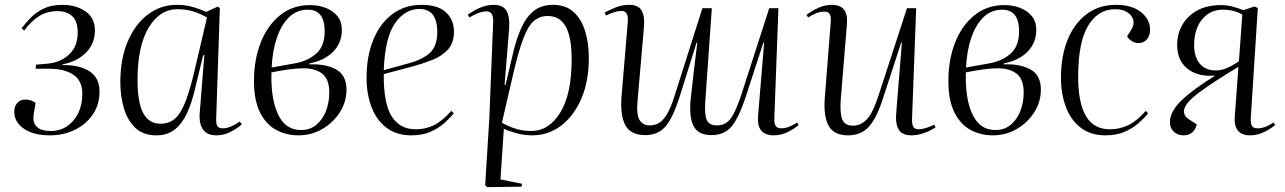

<svg xmlns="http://www.w3.org/2000/svg" viewBox="-20 -545 5307 793"><path d="M186 14Q118 14 78.5 -13.5Q39 -41 39 -83Q39 -107 52 -120.5Q65 -134 85 -134Q107 -134 127 -120L120 -78Q106 -4 191 -4Q227 -4 256.5 -23.5Q286 -43 303 -77.5Q320 -112 320 -157Q320 -212 283 -236.5Q246 -261 183 -261H127L129 -278L176 -282Q230 -287 265.5 -320Q301 -353 301 -411Q301 -456 279 -477.5Q257 -499 218 -499Q174 -499 141.5 -478.5Q109 -458 80 -419L69 -428Q85 -449 106.5 -471.5Q128 -494 160 -509.5Q192 -525 238 -525Q294 -525 333 -498Q372 -471 372 -420Q372 -365 335.5 -328Q299 -291 238 -279V-276Q305 -278 348 -251.5Q391 -225 391 -167Q391 -113 363.5 -72.5Q336 -32 289.5 -9Q243 14 186 14Z M873 -59Q872 -33 878 -24Q884 -15 900 -15Q917 -15 935.5 -23Q954 -31 970 -43L979 -32Q961 -15 932.5 -0.5Q904 14 875 14Q834 14 817.5 -11.5Q801 -37 805 -80L824 -317H819L785 -176Q773 -124 754 -81Q735 -38 704 -12Q673 14 626 14Q572 14 539.5 -16.5Q507 -47 492 -97Q477 -147 477 -206Q477 -301 507 -372.5Q537 -444 590 -484.5Q643 -525 710 -525Q747 -525 778.5 -515.5Q810 -506 832 -496L880 -518L888 -511ZM643 -34Q680 -34 704.5 -56.5Q729 -79 749 -133Q769 -187 790 -281L835 -473Q802 -491 774 -499Q746 -507 713 -507Q640 -507 594 -431Q548 -355 548 -214Q548 -122 571.5 -78Q595 -34 643 -34Z M1213 14Q1161 14 1119.5 -9Q1078 -32 1053.5 -81.5Q1029 -131 1029 -211Q1029 -298 1056.5 -368.5Q1084 -439 1136 -481.5Q1188 -524 1261 -524Q1295 -524 1325 -512.5Q1355 -501 1373.5 -478.5Q1392 -456 1392 -422Q1392 -368 1356 -331.5Q1320 -295 1258 -283V-279Q1324 -282 1367.5 -258.5Q1411 -235 1411 -175Q1411 -124 1383.5 -81Q1356 -38 1311 -12Q1266 14 1213 14ZM1102 -266 1196 -283Q1250 -292 1285.5 -323Q1321 -354 1321 -416Q1321 -505 1251 -505Q1206 -505 1174 -474Q1142 -443 1123.5 -389Q1105 -335 1102 -266ZM1224 -8Q1261 -8 1287 -30Q1313 -52 1326.5 -87Q1340 -122 1340 -163Q1340 -218 1311 -240.5Q1282 -263 1233 -263Q1206 -263 1171 -258Q1136 -253 1101 -246Q1100 -207 1103 -175Q1111 -95 1140.5 -51.5Q1170 -8 1224 -8Z M1721 -525Q1790 -525 1822.5 -493.5Q1855 -462 1855 -415Q1855 -368 1830 -340.5Q1805 -313 1765.5 -297.5Q1726 -282 1682 -270L1565 -239Q1564 -117 1598 -64Q1632 -11 1697 -11Q1738 -11 1772.5 -28Q1807 -45 1844 -87L1854 -77Q1839 -58 1815 -36.5Q1791 -15 1757.5 -0.5Q1724 14 1679 14Q1617 14 1575.5 -18Q1534 -50 1514 -104Q1494 -158 1494 -224Q1494 -313 1522 -381Q1550 -449 1601 -487Q1652 -525 1721 -525ZM1786 -413Q1786 -508 1712 -508Q1653 -508 1611.5 -449Q1570 -390 1565 -255L1666 -283Q1726 -299 1756 -327Q1786 -355 1786 -413Z M2017 -457Q2017 -480 2010 -489Q2003 -498 1988 -498Q1973 -498 1955 -491Q1937 -484 1919 -473L1912 -484Q1930 -498 1959 -511.5Q1988 -525 2020 -525Q2057 -525 2071.5 -501Q2086 -477 2083 -429L2064 -195L2068 -194L2100 -330Q2113 -384 2132.5 -428.5Q2152 -473 2183.5 -499Q2215 -525 2264 -525Q2316 -525 2348.5 -496Q2381 -467 2396.5 -417Q2412 -367 2412 -305Q2412 -210 2381.5 -138.5Q2351 -67 2298 -26.5Q2245 14 2178 14Q2146 14 2114 5.5Q2082 -3 2061 -13L2047 196L2136 214L2134 226L1991 228L1984 219L2001 -57ZM2242 -479Q2209 -479 2185 -458.5Q2161 -438 2141 -385Q2121 -332 2099 -237L2053 -38Q2084 -21 2112.5 -12.5Q2141 -4 2174 -4Q2247 -4 2294 -80Q2341 -156 2341 -300Q2341 -392 2316.5 -435.5Q2292 -479 2242 -479Z M2477 -493Q2495 -503 2522 -514Q2549 -525 2578 -525Q2617 -525 2630 -501.5Q2643 -478 2640 -437L2613 -126Q2608 -70 2622 -48.5Q2636 -27 2664 -27Q2682 -27 2699 -35.5Q2716 -44 2733 -70.5Q2750 -97 2767 -152L2881 -511H2920L2893 -127Q2889 -73 2899 -50Q2909 -27 2941 -27Q2962 -27 2978.5 -37Q2995 -47 3009.5 -74Q3024 -101 3041 -151L3157 -511H3195L3178 -53Q3177 -15 3205 -15Q3223 -15 3239.5 -21.5Q3256 -28 3272 -39L3279 -29Q3262 -14 3234 0Q3206 14 3176 14Q3104 14 3111 -67L3136 -369H3133L3059 -142Q3031 -58 3001.5 -22.5Q2972 13 2918 13Q2863 13 2844 -25.5Q2825 -64 2833 -139Q2839 -196 2846 -253.5Q2853 -311 2860 -369H2857L2786 -142Q2759 -58 2728.5 -22.5Q2698 13 2645 13Q2584 13 2562.5 -28.5Q2541 -70 2547 -146L2573 -456Q2576 -500 2547 -500Q2536 -500 2520 -495.5Q2504 -491 2483 -481Z M3311 -483Q3330 -499 3358.5 -512Q3387 -525 3416 -525Q3485 -525 3478 -445L3453 -141Q3448 -81 3458 -53.5Q3468 -26 3503 -26Q3535 -26 3560 -52Q3585 -78 3608 -149L3726 -511H3764L3747 -57Q3746 -32 3752 -21.5Q3758 -11 3774 -11Q3799 -11 3839 -30L3844 -19Q3823 -5 3796 4.5Q3769 14 3744 14Q3705 14 3691 -11Q3677 -36 3682 -84L3705 -369H3702L3628 -142Q3601 -57 3568.5 -21.5Q3536 14 3483 14Q3423 14 3401.5 -27Q3380 -68 3387 -147L3411 -452Q3413 -475 3407.5 -486Q3402 -497 3385 -497Q3368 -497 3350.5 -490Q3333 -483 3318 -473Z M4081 14Q4029 14 3987.5 -9Q3946 -32 3921.5 -81.5Q3897 -131 3897 -211Q3897 -298 3924.5 -368.5Q3952 -439 4004 -481.5Q4056 -524 4129 -524Q4163 -524 4193 -512.5Q4223 -501 4241.5 -478.5Q4260 -456 4260 -422Q4260 -368 4224 -331.5Q4188 -295 4126 -283V-279Q4192 -282 4235.5 -258.5Q4279 -235 4279 -175Q4279 -124 4251.5 -81Q4224 -38 4179 -12Q4134 14 4081 14ZM3970 -266 4064 -283Q4118 -292 4153.5 -323Q4189 -354 4189 -416Q4189 -505 4119 -505Q4074 -505 4042 -474Q4010 -443 3991.5 -389Q3973 -335 3970 -266ZM4092 -8Q4129 -8 4155 -30Q4181 -52 4194.5 -87Q4208 -122 4208 -163Q4208 -218 4179 -240.5Q4150 -263 4101 -263Q4074 -263 4039 -258Q4004 -253 3969 -246Q3968 -207 3971 -175Q3979 -95 4008.5 -51.5Q4038 -8 4092 -8Z M4590 -525Q4655 -525 4692.5 -495Q4730 -465 4730 -423Q4730 -397 4716.5 -382Q4703 -367 4683 -367Q4668 -367 4655 -375Q4642 -383 4635 -395L4650 -418Q4666 -442 4660.5 -462.5Q4655 -483 4635 -495Q4615 -507 4586 -507Q4515 -507 4474 -438.5Q4433 -370 4433 -227Q4433 -121 4465 -66Q4497 -11 4564 -11Q4606 -11 4642 -29Q4678 -47 4712 -87L4722 -77Q4706 -57 4682 -36Q4658 -15 4624.5 -0.5Q4591 14 4546 14Q4484 14 4443 -18Q4402 -50 4382 -104Q4362 -158 4362 -224Q4362 -312 4389 -379.5Q4416 -447 4467 -486Q4518 -525 4590 -525Z M5095 -269Q4990 -206 4930 -161Q4870 -116 4870 -85Q4870 -65 4891 -52L4923 -31Q4911 14 4868 14Q4844 14 4828 -1Q4812 -16 4812 -40Q4812 -85 4860.5 -131Q4909 -177 4995 -230L4994 -233Q4955 -229 4920 -241.5Q4885 -254 4863.5 -283.5Q4842 -313 4842 -360Q4842 -404 4862.5 -441Q4883 -478 4923.5 -501Q4964 -524 5025 -524Q5047 -524 5071.5 -517.5Q5096 -511 5115 -503L5161 -518L5175 -512L5146 -58Q5145 -36 5150.5 -25.5Q5156 -15 5173 -15Q5191 -15 5207.5 -21.5Q5224 -28 5240 -39L5247 -29Q5230 -14 5201.5 0Q5173 14 5144 14Q5073 14 5080 -66ZM5111 -485Q5077 -505 5030 -505Q4978 -505 4945 -465Q4912 -425 4912 -357Q4912 -311 4935 -282.5Q4958 -254 5002 -254Q5024 -254 5048.5 -264.5Q5073 -275 5097 -292Z"/></svg>

Font: Literata 72pt Light
Style: Italic
Weight: 300
Italic angle: -2°
Designer: Latin by Veronika Burian and Jose Scaglione. Greek by Irene Vlachou. Cyrillic by Vera Evstafieva
Foundry: TypeTogether
Version: Version 3.002